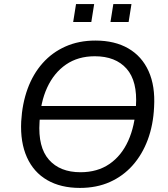

<svg xmlns="http://www.w3.org/2000/svg" viewBox="-20 -913 826 942"><path d="M134 -326 144 -393H698L688 -326ZM372 9Q278 9 211.5 -29.5Q145 -68 112 -141.5Q79 -215 84 -317Q89 -405 115.5 -477.5Q142 -550 189 -603Q236 -656 301.5 -685Q367 -714 448 -714Q543 -714 609.5 -675.5Q676 -637 709 -564Q742 -491 736 -388Q732 -300 705 -227.5Q678 -155 631 -102Q584 -49 519 -20Q454 9 372 9ZM375 -68Q458 -68 517 -108.5Q576 -149 609 -222Q642 -295 647 -392Q655 -515 601 -576Q547 -637 445 -637Q363 -637 304 -596.5Q245 -556 211.5 -483.5Q178 -411 174 -314Q166 -191 220 -129.5Q274 -68 375 -68ZM522 -805 536 -893H625L611 -805ZM339 -805 353 -893H442L428 -805Z"/></svg>

Font: Nunito Sans 10pt
Style: Italic
Weight: 400
Italic angle: -9°
Designer: Vernon Adams
Foundry: Vernon Adams
Version: Version 3.101;gftools[0.9.27]